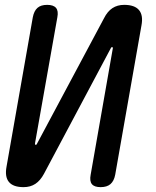

<svg xmlns="http://www.w3.org/2000/svg" viewBox="-20 -760 640 790"><path d="M562 -655 454 -41Q449 -15 434.5 -2.5Q420 10 394 10Q368 10 358 -2.5Q348 -15 353 -41L444 -560Q445 -563 444 -564.5Q443 -566 441 -566Q439 -566 438 -565L435 -560L161 -45Q146 -17 125.5 -3.5Q105 10 77 10Q34 10 16.5 -11.5Q-1 -33 7 -75L115 -689Q120 -715 134 -727.5Q148 -740 174 -740Q200 -740 210.5 -727.5Q221 -715 216 -689L124 -170Q124 -167 124.5 -165.5Q125 -164 127 -164Q129 -164 130.5 -165.5Q132 -167 133 -170L408 -685Q422 -713 442.5 -726.5Q463 -740 491 -740Q534 -740 552 -718.5Q570 -697 562 -655Z"/></svg>

Font: Maple Mono NL Medium
Style: Italic
Weight: 500
Italic angle: -10°
Monospace: yes
Designer: subframe7536
Version: Version 7.000